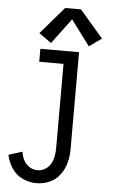

<svg xmlns="http://www.w3.org/2000/svg" viewBox="-63 -809 627 1063"><g transform="rotate(5 250.0 -277.0)"><path d="M194 -567 125 -616 255 -767H343L473 -616L404 -567L299 -708ZM180 213Q140 213 103 195.5Q66 178 43.5 143.5Q21 109 13 70L89 46Q92 70 103 92Q114 114 135 127.5Q156 141 180 141Q203 141 223 129Q243 117 254 97Q265 77 269 55Q273 33 273 10V-458H138V-530H353V10Q353 48 343.5 84.5Q334 121 311 152Q288 183 253 198Q218 213 180 213Z"/></g></svg>

Font: Iosevka SS01
Style: Regular
Weight: 400
Monospace: yes
Designer: Belleve Invis
Foundry: Belleve Invis
Version: 2.3.3; ttfautohint (v1.8.3)